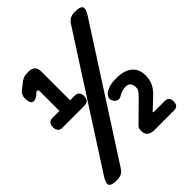

<svg xmlns="http://www.w3.org/2000/svg" viewBox="-234 -900 1070 1070"><g transform="rotate(-45 300.5 -365.0)"><path d="M51 50Q10 50 1 35.5Q-8 21 16 -17L486 -747Q498 -766 513.5 -773Q529 -780 549 -780Q590 -780 599 -765.5Q608 -751 584 -713L114 17Q102 36 86.5 43Q71 50 51 50ZM397 0Q371 0 356 -12Q341 -24 341 -50Q341 -60 343.5 -68Q346 -76 353 -82L464 -191Q474 -201 480 -208.5Q486 -216 489 -221.5Q492 -227 492.5 -232Q493 -237 493 -241Q493 -252 490.5 -260Q488 -268 483.5 -273.5Q479 -279 471 -282Q463 -285 453 -285Q442 -285 427 -281Q412 -277 400 -269Q385 -259 371.5 -262.5Q358 -266 350 -279Q340 -294 344.5 -308Q349 -322 361 -332Q373 -341 393.5 -348Q414 -355 452 -355Q481 -355 504.5 -348.5Q528 -342 544 -329Q560 -316 569 -296.5Q578 -277 578 -250Q578 -220 567 -194Q556 -168 528 -141L462 -79Q461 -78 462 -76Q463 -74 465 -74H551Q569 -74 577.5 -65Q586 -56 586 -37Q586 -19 577.5 -9.5Q569 0 551 0ZM43 -372Q25 -372 16.5 -382.5Q8 -393 8 -411Q8 -429 16.5 -439.5Q25 -450 43 -450H98V-601Q98 -609 96 -613Q94 -617 90 -617Q88 -617 84 -616Q80 -615 77 -612L71 -605Q60 -596 51 -592.5Q42 -589 35 -589Q24 -589 17.5 -601Q11 -613 11 -637Q11 -648 16 -659.5Q21 -671 31 -679L73 -712Q88 -722 100.5 -724.5Q113 -727 130 -727Q157 -727 169.5 -714Q182 -701 182 -675V-450H218Q237 -450 245.5 -439.5Q254 -429 254 -411Q254 -393 245.5 -382.5Q237 -372 218 -372Z"/></g></svg>

Font: Maple Mono ExtraBold
Style: Regular
Weight: 800
Monospace: yes
Designer: subframe7536
Version: Version 7.000